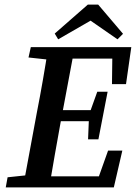

<svg xmlns="http://www.w3.org/2000/svg" viewBox="-20 -815 591 835"><path d="M5 0 13 -44 136 -57H145L134 0ZM80 0 140 -324Q154 -395 166.5 -467Q179 -539 190 -610H305L244 -285Q231 -214 218.5 -142.5Q206 -71 194 0ZM104 -565 114 -610H248L237 -552H224ZM134 0 143 -48H458L393 0L450 -160H512L475 0ZM190 -288 199 -336H400L391 -288ZM238 -560 248 -610H551L528 -449H467L469 -610L512 -560ZM363 -209 367 -307 370 -324 403 -416H448L408 -209ZM407 -795 515 -668 491 -644 338 -750H417L233 -644L218 -669L362 -795Z"/></svg>

Font: Lisu Bosa ExtraBold
Style: Italic
Weight: 800
Italic angle: -19°
Designer: David Morse, Annie Olsen, Victor Gaultney, Frank Grießhammer (Latin)
Foundry: SIL International
Version: Version 2.000